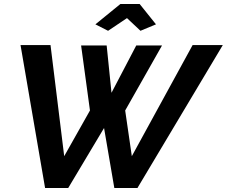

<svg xmlns="http://www.w3.org/2000/svg" viewBox="-20 -934 1127 954"><path d="M82 -710H231L299 -158L427 -385L383 -708H510L534 -473L657 -708H785L602 -385L635 -158L937 -710H1087L663 0H548L497 -298L319 0H204ZM454 -813 578 -914H674L755 -813L678 -781L611 -844L517 -781Z"/></svg>

Font: Raleway Thin
Style: Bold Italic
Weight: 700
Italic angle: -12°
Version: Version 4.026